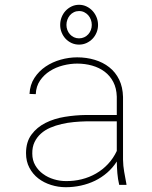

<svg xmlns="http://www.w3.org/2000/svg" viewBox="-20 -780 640 810"><path d="M482.9 0Q477.1 -24.9 475.1 -49.3Q473.1 -73.7 472.7 -98.6Q455.6 -71.8 431.9 -51.3Q408.2 -30.8 380.4 -17.3Q352.5 -3.9 321.3 2.9Q290 9.8 257.3 9.8Q225.6 9.8 195.3 0.2Q165 -9.3 141.6 -27.3Q118.2 -45.4 104 -72.3Q89.8 -99.1 89.8 -133.8Q89.8 -181.2 112.8 -212.2Q135.7 -243.2 172.1 -261.5Q208.5 -279.8 253.4 -287.1Q298.3 -294.4 342.3 -294.9H472.7V-372.1Q471.7 -407.7 458 -434.1Q444.3 -460.4 421.6 -477.5Q398.9 -494.6 368.9 -503.2Q338.9 -511.7 305.7 -511.7Q276.4 -511.7 245.8 -503.9Q215.3 -496.1 190.4 -480.2Q165.5 -464.4 148.9 -440.2Q132.3 -416 130.9 -382.8L104.5 -383.8Q106.4 -422.4 125.2 -451.2Q144 -480 172.6 -499.3Q201.2 -518.6 236.1 -528.3Q271 -538.1 305.7 -538.1Q344.7 -538.1 379.6 -527.6Q414.6 -517.1 440.9 -496.3Q467.3 -475.6 482.7 -444.1Q498 -412.6 499 -371.1V-106.4Q499.5 -79.6 503.9 -55.2Q508.3 -30.8 513.2 -4.4L513.7 0ZM257.3 -16.1Q292 -15.6 324.5 -23.7Q356.9 -31.7 385 -47.9Q413.1 -64 435.5 -87.9Q458 -111.8 472.7 -143.1V-268.1H343.8Q318.8 -267.6 292.2 -265.1Q265.6 -262.7 240.2 -256.8Q214.8 -251 192.1 -241.2Q169.4 -231.4 152.6 -216.3Q135.7 -201.2 125.7 -180.4Q115.7 -159.7 116.2 -131.8Q116.2 -104 128.9 -82.3Q141.6 -60.5 161.9 -45.9Q182.1 -31.2 207.3 -23.7Q232.4 -16.1 257.3 -16.1ZM233.9 -674.8Q233.9 -691.4 239.7 -706.8Q245.6 -722.2 256.3 -733.9Q267.1 -745.6 281.7 -752.7Q296.4 -759.8 313.5 -759.8Q330.6 -759.8 345.2 -752.7Q359.9 -745.6 370.6 -733.9Q381.3 -722.2 387.5 -706.8Q393.6 -691.4 393.6 -674.8Q393.6 -658.2 387.5 -643.1Q381.3 -627.9 370.6 -616.7Q359.9 -605.5 345.2 -598.6Q330.6 -591.8 313.5 -591.8Q296.4 -591.8 281.7 -598.6Q267.1 -605.5 256.6 -616.7Q246.1 -627.9 240 -643.1Q233.9 -658.2 233.9 -674.8ZM260.3 -674.8Q260.3 -663.6 264.2 -653.3Q268.1 -643.1 275.1 -635.3Q282.2 -627.4 292 -622.8Q301.8 -618.2 313.5 -618.2Q325.2 -618.2 335.2 -622.8Q345.2 -627.4 352.3 -635.3Q359.4 -643.1 363.3 -653.3Q367.2 -663.6 367.2 -674.8Q367.2 -686.5 363.3 -697Q359.4 -707.5 352.3 -715.6Q345.2 -723.6 335.4 -728.5Q325.7 -733.4 313.5 -733.4Q301.8 -733.4 291.7 -728.5Q281.7 -723.6 274.9 -715.6Q268.1 -707.5 264.2 -697Q260.3 -686.5 260.3 -674.8Z"/></svg>

Font: Roboto Mono Thin
Style: Regular
Weight: 250
Designer: Google
Version: Version 2.000985; 2015; ttfautohint (v1.3)